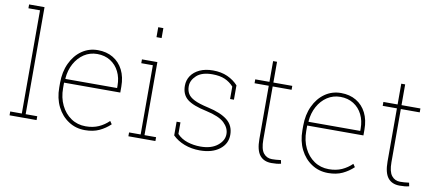

<svg xmlns="http://www.w3.org/2000/svg" viewBox="-69 -1025 2971 1299"><g transform="rotate(10 1417.0 -376.0)"><path d="M225.6 -26.4V0H40V-26.4H119.6V-735.4H40V-761.7H146V-26.4Z M559.1 10.3Q495.1 10.3 445.8 -22.5Q396 -54.7 367.2 -112.1Q338.4 -169.4 338.4 -244.1V-275.4Q338.4 -351.6 366.2 -410.6Q394 -470.2 442.6 -504.2Q491.2 -538.1 552.7 -538.1Q612.8 -538.1 657.2 -511.7Q702.1 -484.9 726.6 -436.5Q751 -388.2 751 -322.3V-281.7H364.7V-244.1Q364.7 -178.7 389.6 -127.4Q414.6 -75.7 458.5 -45.9Q502.4 -16.1 559.1 -16.1Q609.4 -16.1 648.2 -33.4Q687 -50.8 717.3 -80.6L731.4 -60.1Q698.7 -28.8 657.2 -9.3Q615.7 10.3 559.1 10.3ZM368.7 -311 370.1 -308.1H724.6V-324.2Q724.6 -378.4 703.6 -420.4Q682.6 -462.9 643.8 -487.3Q605 -511.7 552.7 -511.7Q503.4 -511.7 462.9 -485.4Q422.9 -459 397.9 -413.6Q373 -368.2 368.7 -311Z M962.4 -761.7V-693.4H927.2V-761.7ZM1042 -26.4V0H856.4V-26.4H936V-502H856.4V-528.3H962.4V-26.4Z M1348.1 10.3Q1290.5 10.3 1241.9 -8.3Q1193.4 -26.9 1160.6 -59.6V-153.8H1187V-74.2Q1215.8 -43.5 1258.3 -29.8Q1300.8 -16.1 1348.1 -16.1Q1421.4 -16.1 1464.4 -50.3Q1507.3 -84.5 1507.3 -129.4Q1507.3 -171.4 1471.4 -205.8Q1435.5 -240.2 1346.2 -259.8Q1252.9 -279.3 1213.1 -311Q1173.3 -342.8 1173.3 -403.3Q1173.3 -441.4 1193.8 -472.2Q1214.4 -502.4 1252.7 -520.3Q1291 -538.1 1343.8 -538.1Q1400.4 -538.1 1443.6 -518.6Q1486.8 -499 1516.6 -466.3V-367.7H1490.2V-453.1Q1464.8 -481.4 1430.2 -496.6Q1395.5 -511.7 1343.8 -511.7Q1272 -511.7 1235.8 -478.5Q1199.7 -445.3 1199.7 -404.3Q1199.7 -375.5 1211.9 -354.5Q1223.6 -333 1256.8 -316.2Q1290 -299.3 1354 -285.2Q1442.9 -265.6 1488.3 -229Q1533.7 -192.4 1533.7 -128.9Q1533.7 -66.9 1482.9 -28.3Q1432.1 10.3 1348.1 10.3Z M1840.8 10.3Q1787.6 10.3 1760 -24.4Q1732.4 -59.1 1732.4 -136.2V-501.5H1634.8V-528.3H1732.4V-670.9H1759.3V-528.3H1889.2V-501.5H1759.3V-136.2Q1759.3 -71.3 1781.2 -43.7Q1803.2 -16.1 1839.4 -16.1Q1855 -16.1 1867.2 -17.1Q1879.4 -18.1 1900.9 -20.5L1905.8 3.4Q1891.1 7.3 1875.7 8.8Q1860.4 10.3 1840.8 10.3Z M2229.5 10.3Q2165.5 10.3 2116.2 -22.5Q2066.4 -54.7 2037.6 -112.1Q2008.8 -169.4 2008.8 -244.1V-275.4Q2008.8 -351.6 2036.6 -410.6Q2064.5 -470.2 2113 -504.2Q2161.6 -538.1 2223.1 -538.1Q2283.2 -538.1 2327.6 -511.7Q2372.6 -484.9 2397 -436.5Q2421.4 -388.2 2421.4 -322.3V-281.7H2035.2V-244.1Q2035.2 -178.7 2060.1 -127.4Q2085 -75.7 2128.9 -45.9Q2172.9 -16.1 2229.5 -16.1Q2279.8 -16.1 2318.6 -33.4Q2357.4 -50.8 2387.7 -80.6L2401.9 -60.1Q2369.1 -28.8 2327.6 -9.3Q2286.1 10.3 2229.5 10.3ZM2039.1 -311 2040.5 -308.1H2395V-324.2Q2395 -378.4 2374 -420.4Q2353 -462.9 2314.2 -487.3Q2275.4 -511.7 2223.1 -511.7Q2173.8 -511.7 2133.3 -485.4Q2093.3 -459 2068.4 -413.6Q2043.5 -368.2 2039.1 -311Z M2721.2 10.3Q2668 10.3 2640.4 -24.4Q2612.8 -59.1 2612.8 -136.2V-501.5H2515.1V-528.3H2612.8V-670.9H2639.6V-528.3H2769.5V-501.5H2639.6V-136.2Q2639.6 -71.3 2661.6 -43.7Q2683.6 -16.1 2719.7 -16.1Q2735.4 -16.1 2747.6 -17.1Q2759.8 -18.1 2781.2 -20.5L2786.1 3.4Q2771.5 7.3 2756.1 8.8Q2740.7 10.3 2721.2 10.3Z"/></g></svg>

Font: Battambang Thin
Style: Regular
Weight: 100
Designer: Danh Hong
Version: Version 8.002; ttfautohint (v1.8.3)